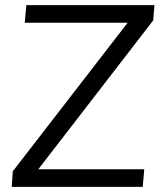

<svg xmlns="http://www.w3.org/2000/svg" viewBox="-20 -732 636 752"><path d="M585 -712 580 -652 130 -69H545L539 0H26L30 -61L480 -643H77L83 -712Z"/></svg>

Font: PRinguin Sans
Style: Italic
Weight: 400
Designer: Vernon Adams
Foundry: Vernon Adams
Version: ""